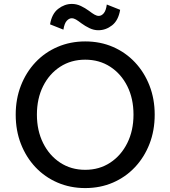

<svg xmlns="http://www.w3.org/2000/svg" viewBox="-20 -942 868 978"><path d="M414 16Q338 16 273 -12Q208 -40 160.5 -90.5Q113 -141 86.5 -209Q60 -277 60 -358Q60 -438 86.5 -506Q113 -574 160.5 -624.5Q208 -675 273 -703Q338 -731 414 -731Q491 -731 555.5 -703Q620 -675 667.5 -624.5Q715 -574 741.5 -506Q768 -438 768 -358Q768 -277 741.5 -209Q715 -141 667.5 -90.5Q620 -40 555.5 -12Q491 16 414 16ZM414 -77Q486 -77 541.5 -113.5Q597 -150 628.5 -213.5Q660 -277 660 -358Q660 -440 628.5 -503Q597 -566 541.5 -602Q486 -638 414 -638Q342 -638 286.5 -602Q231 -566 199.5 -503Q168 -440 168 -358Q168 -277 199.5 -213.5Q231 -150 286.5 -113.5Q342 -77 414 -77ZM524 -919 592 -892Q583 -838 551 -813Q519 -788 481 -788Q458 -788 436 -798.5Q414 -809 395 -823Q378 -836 367 -842.5Q356 -849 345 -849Q332 -849 320 -836Q308 -823 303 -791L235 -818Q244 -872 276.5 -897Q309 -922 346 -922Q370 -922 392 -911.5Q414 -901 433 -887Q450 -874 461.5 -867.5Q473 -861 483 -861Q497 -861 508.5 -874.5Q520 -888 524 -919Z"/></svg>

Font: Wix Madefor Text Medium
Style: Regular
Weight: 500
Designer: Dalton Maag Ltd
Foundry: Dalton Maag Ltd
Version: Version 3.100